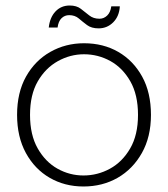

<svg xmlns="http://www.w3.org/2000/svg" viewBox="-20 -665 610 697"><path d="M283 12Q215 12 160.5 -19.5Q106 -51 74 -109.5Q42 -168 42 -248Q42 -329 74.5 -387Q107 -445 162.5 -476.5Q218 -508 285 -508Q355 -508 409.5 -476.5Q464 -445 496 -387Q528 -329 528 -248Q528 -168 495 -109.5Q462 -51 407 -19.5Q352 12 283 12ZM283 -28Q334 -28 379 -52.5Q424 -77 452.5 -126Q481 -175 481 -248Q481 -321 453 -370Q425 -419 380.5 -443.5Q336 -468 285 -468Q235 -468 190 -443Q145 -418 117 -369.5Q89 -321 89 -248Q89 -175 117 -126Q145 -77 189 -52.5Q233 -28 283 -28ZM338 -562Q312 -562 296 -574Q280 -586 266 -598Q252 -610 231 -610Q215 -610 203.5 -599Q192 -588 189 -565H157Q161 -602 181.5 -623.5Q202 -645 233 -645Q258 -645 273.5 -633Q289 -621 304 -609Q319 -597 341 -597Q357 -597 369 -608.5Q381 -620 384 -642H415Q413 -606 391 -584Q369 -562 338 -562Z"/></svg>

Font: DM Sans 28pt ExtraLight
Style: Regular
Weight: 250
Version: Version 4.004;gftools[0.9.30]